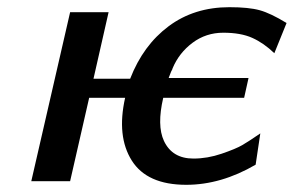

<svg xmlns="http://www.w3.org/2000/svg" viewBox="-20 -504 817 534"><path d="M67 0 175 -470H282L240 -285H342Q378 -378 449 -431Q520 -484 618 -484Q672 -484 702.5 -475.5Q733 -467 777 -440L743 -356Q714 -384 682 -398.5Q650 -413 601 -413Q553 -413 515.5 -385Q478 -357 460 -314Q460 -312 456 -305L449 -287H671V-286L659 -232H434Q416 -155 436 -112Q459 -63 518 -63Q557 -63 596.5 -76.5Q636 -90 654 -100.5Q672 -111 704 -133L691 -46Q595 10 498 10Q389 10 346.5 -57.5Q304 -125 328 -232H228L175 0Z"/></svg>

Font: Coval
Style: Medium Italic
Weight: 500
Foundry: Context Ltd
Version: Version 001.000